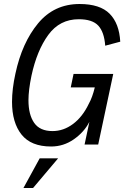

<svg xmlns="http://www.w3.org/2000/svg" viewBox="-20 -721 620 958"><path d="M347 -352H545L470 0H402L426 -113Q400 -62 348.5 -26Q297 10 235 10Q135 10 87.5 -49.5Q40 -109 40 -213Q40 -277 57 -354Q90 -508 170 -604.5Q250 -701 377 -701Q479 -701 527 -652.5Q575 -604 580 -513L505 -493Q500 -561 470.5 -593Q441 -625 373 -625Q278 -625 221 -547Q164 -469 137 -343Q122 -271 122 -221Q122 -149 150.5 -108Q179 -67 242 -67Q297 -67 344.5 -102.5Q392 -138 423 -203Q441 -235 453 -285H333ZM178 69H270L145 217H97Z"/></svg>

Font: Decalotype
Style: Italic
Weight: 400
Italic angle: -12°
Designer: Alfredo Marco Pradil
Foundry: Alfredo Marco Pradil
Version: Version 1.0